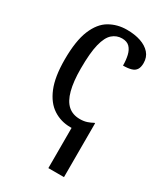

<svg xmlns="http://www.w3.org/2000/svg" viewBox="-195 -627 815 947"><g transform="rotate(30 212.5 -153.5)"><path d="M244 239V10H236Q183 10 139.5 -18Q96 -46 71 -106.5Q46 -167 46 -265Q46 -372 71.5 -433.5Q97 -495 141 -520.5Q185 -546 239 -546Q284 -546 318 -534.5Q352 -523 372 -500.5Q392 -478 392 -444Q392 -421 383.5 -407.5Q375 -394 356.5 -388.5Q338 -383 310 -383Q310 -414 304 -440Q298 -466 283 -481.5Q268 -497 240 -497Q209 -497 185.5 -476.5Q162 -456 149.5 -406Q137 -356 137 -266Q137 -193 150 -144Q163 -95 189.5 -71.5Q216 -48 257 -48Q280 -48 297.5 -54Q315 -60 329 -68H333V239Z"/></g></svg>

Font: Noto Serif Condensed
Style: Regular
Weight: 400
Width: 3
Designer: Monotype Design Team
Foundry: Monotype Imaging Inc.
Version: Version 2.015